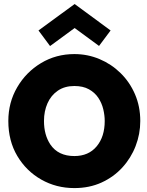

<svg xmlns="http://www.w3.org/2000/svg" viewBox="-20 -948 750 980"><path d="M359.5 12Q267 12 190.5 -31.5Q114 -75 68.2 -152Q22.5 -229 22.5 -330.5Q22.5 -425 67.8 -502.5Q113 -580 189.5 -626Q266 -672 359.5 -672Q427 -672 487.8 -646.5Q548.5 -621 595.2 -575.2Q642 -529.5 669 -467Q696 -404.5 696 -330.5Q696 -264 672.2 -202.5Q648.5 -141 604.2 -92.8Q560 -44.5 498 -16.2Q436 12 359.5 12ZM359.5 -151.5Q432 -151.5 473.2 -200.8Q514.5 -250 514.5 -330.5Q514.5 -359.5 507 -390.8Q499.5 -422 481.8 -448.8Q464 -475.5 434 -492.2Q404 -509 359.5 -509Q310 -509 275.2 -485.2Q240.5 -461.5 222.5 -421Q204.5 -380.5 204.5 -330.5Q204.5 -259.5 237 -210.5Q277 -151.5 359.5 -151.5ZM235.5 -713 176.5 -792.5 361 -927.5 544.5 -792.5 485.5 -713.5 361 -805Z"/></svg>

Font: Lucymar Sans ExtraBold
Style: Regular
Weight: 800
Foundry: The League of Moveable Type (original font) / Main changes by Cristiano Sobral with portions from Mirco Monsees
Version: Version 2.001;August 30, 2020;FontCreator 13.0.0.2681 64-bit